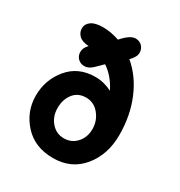

<svg xmlns="http://www.w3.org/2000/svg" viewBox="-189 -934 1017 1082"><g transform="rotate(30 319.5 -393.5)"><path d="M293 -501Q349 -501 401 -474Q365 -548 303 -590L257 -545Q232 -522 206.5 -522Q181 -522 164 -538.5Q147 -555 147 -581.5Q147 -608 171 -632Q127 -635 107.5 -654.5Q88 -674 88 -701Q88 -728 113 -746.5Q138 -765 189.5 -765Q241 -765 296 -746Q345 -802 380 -802Q405 -802 422 -785.5Q439 -769 439 -742Q439 -715 407 -683Q484 -619 528 -515Q572 -411 572 -284Q572 -157 501.5 -71Q431 15 312 15Q193 15 123 -62Q53 -139 53 -242Q53 -345 117.5 -423Q182 -501 293 -501ZM305 -374Q253 -374 223.5 -336.5Q194 -299 194 -243.5Q194 -188 227 -150Q260 -112 309.5 -112Q359 -112 391.5 -148Q424 -184 424 -237.5Q424 -291 390.5 -332.5Q357 -374 305 -374Z"/></g></svg>

Font: Delius Unicase
Style: Bold
Weight: 700
Designer: Natalia Raices
Foundry: Natalia Raices
Version: Version 1.001